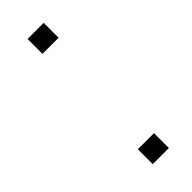

<svg xmlns="http://www.w3.org/2000/svg" viewBox="-181 -534 556 556"><g transform="rotate(-45 96.5 -256.5)"><path d="M139.2 -512.7V-451.7H73.2V-512.7ZM139.2 -61V0H73.2V-61Z"/></g></svg>

Font: Voltera Light
Style: Light
Weight: 300
Designer: Bernd Montag
Version: Version 1.301